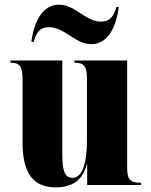

<svg xmlns="http://www.w3.org/2000/svg" viewBox="-20 -796 651 826"><path d="M373 -606C443 -606 480 -678 491 -766H481C469 -725 452 -703 415 -703C347 -703 304 -776 234 -776C164 -776 126 -704 115 -616H125C136 -658 153 -679 190 -679C259 -679 303 -606 373 -606ZM220 10C297 10 338 -27 353 -89H355V0H587V-10H583C542 -10 527 -23 527 -74V-536H300V-526H303C339 -526 354 -512 354 -461V-191C354 -94 334 -31 292 -31C259 -31 248 -59 248 -135V-536H25V-526H27C64 -526 77 -511 77 -456V-182C77 -48 125 10 220 10Z"/></svg>

Font: Noto Serif Display Condensed Black
Style: Regular
Weight: 900
Width: 3
Designer: Monotype Design Team
Foundry: Monotype Imaging Inc.
Version: Version 2.009